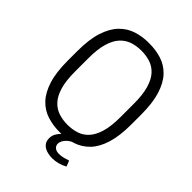

<svg xmlns="http://www.w3.org/2000/svg" viewBox="-237 -814 1074 1074"><g transform="rotate(45 300.0 -276.5)"><path d="M298 10Q246 10 200.5 -4.5Q155 -19 121 -54.5Q87 -90 67.5 -151Q48 -212 48 -306V-380Q48 -474 68 -535Q88 -596 122.5 -631.5Q157 -667 202 -681.5Q247 -696 296 -696H303Q355 -696 400.5 -681.5Q446 -667 480 -631Q514 -595 533 -534Q552 -473 552 -380V-306Q552 -213 533 -152Q514 -91 480 -55.5Q446 -20 401 -5Q393 -2 384 0H385Q362 12 349.5 29.5Q337 47 337 63Q337 79 349 89Q361 99 382 99Q400 99 416.5 94.5Q433 90 449 85L462 119Q441 131 417.5 137Q394 143 372 143Q349 143 328 136.5Q307 130 294 115Q281 100 281 75Q281 50 296 30Q304 18 313 10Q309 10 305 10ZM300 -50Q338 -50 370.5 -60.5Q403 -71 427.5 -97.5Q452 -124 466 -171Q480 -218 480 -291V-396Q480 -468 466 -515Q452 -562 427.5 -588.5Q403 -615 370.5 -625.5Q338 -636 300 -636Q263 -636 230.5 -625.5Q198 -615 173 -588.5Q148 -562 134 -515Q120 -468 120 -396V-291Q120 -218 134 -171Q148 -124 173 -97.5Q198 -71 230.5 -60.5Q263 -50 300 -50Z"/></g></svg>

Font: Chivo Mono Medium ExtraLight
Style: Regular
Weight: 250
Monospace: yes
Version: Version 1.008